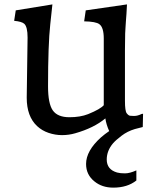

<svg xmlns="http://www.w3.org/2000/svg" viewBox="-20 -612 707 880"><path d="M605 215.3Q563.5 248 499.5 248Q447.8 248 413.1 219.7Q374.5 189 374.5 139.6Q374.5 79.1 442.9 17.6Q460.4 2.4 480.5 -11.2Q466.8 -41.5 462.9 -69.3Q410.2 -25.4 324.2 -1Q295.4 7.3 264.4 7.3Q233.4 7.3 202.9 -2.9Q172.4 -13.2 149.9 -34.2Q102.5 -78.6 102.5 -164.1L106.4 -439.9Q106.4 -488.8 91.3 -502.9Q80.1 -513.2 44.9 -516.6L52.2 -564.5L220.2 -591.8L210.4 -501Q200.2 -407.2 200.2 -215.8Q200.2 -137.7 221.7 -106.4Q243.7 -74.7 298.3 -74.7Q347.7 -74.7 383.8 -88.9Q441.4 -112.3 456.5 -130.9L455.6 -130.4V-435.1Q455.6 -486.3 435.5 -501Q419.9 -513.2 365.7 -514.2L373 -564.5L562 -591.8Q560.5 -566.4 559.6 -547.9L557.1 -515.1Q556.2 -499 555.2 -486.1Q554.2 -473.1 553.7 -459Q552.7 -430.7 552.7 -382.3V-149.9Q552.7 -103 560.8 -92.8Q568.8 -82.5 575.9 -81.5Q583 -80.6 591.3 -80.6H595.7Q610.8 -80.6 629.4 -89.8L633.3 -90.3H635.7L634.3 -29.8L598.1 -20.5Q564 -10.3 537.4 10Q510.7 30.3 498 44.9Q469.2 79.1 469.2 119.1Q469.2 165 516.6 178.7Q530.3 182.6 552.5 182.6Q574.7 182.6 605 168.9Z"/></svg>

Font: HeadlandOne
Style: Regular
Weight: 400
Designer: Gary Lonergan
Foundry: Sorkin Type Co.
Version: Version 1.002